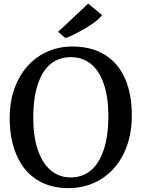

<svg xmlns="http://www.w3.org/2000/svg" viewBox="-20 -1002 763 1034"><path d="M454.6 -982.4H455.1L529.8 -920.4Q513.2 -898.4 476.6 -873Q439.9 -847.7 396.5 -825.7Q357.9 -805.2 332.5 -797.4H332L293 -830.6ZM197.3 -704.1Q273.9 -751.5 370.1 -751.5Q473.1 -751.5 545.7 -706.3Q618.2 -661.1 654.3 -576.7Q689.9 -493.7 689.9 -379.4Q689.9 -263.7 646.2 -174.8Q602.5 -85.9 523.9 -37.1Q445.8 11.2 348.1 11.2Q248 11.2 176.5 -35.4Q105 -82 68.4 -168.5Q32.2 -253.9 32.2 -366.2Q32.2 -480.5 75.9 -568.1Q119.6 -655.8 197.3 -704.1ZM252.4 -85.4Q298.3 -46.4 361.3 -46.4Q423.8 -46.4 468.8 -83.7Q513.7 -121.1 538.6 -195.3Q563.5 -269.5 563.5 -378.9Q563.5 -476.6 539.8 -547.6Q516.1 -618.7 470.7 -656.7Q424.8 -694.3 361.8 -694.3Q298.3 -694.3 253.4 -658.2Q208.5 -622.1 184.1 -549.3Q159.2 -476.1 159.2 -366.7Q159.2 -269 183.1 -196.8Q207 -124.5 252.4 -85.4Z"/></svg>

Font: Merriweather
Style: Regular
Weight: 400
Designer: Eben Sorkin
Foundry: Eben Sorkin
Version: Version 1.584; ttfautohint (v1.8.1)